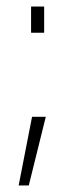

<svg xmlns="http://www.w3.org/2000/svg" viewBox="-20 -444 210 587"><path d="M37 123 78 -87H120L68 123ZM75 -344V-424H115V-344Z"/></svg>

Font: TitilliumText22L Th
Style: Thin
Weight: 100
Designer: Campivisivi
Foundry: Campivisivi
Version: 1.000